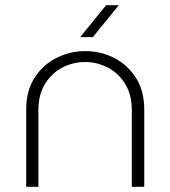

<svg xmlns="http://www.w3.org/2000/svg" viewBox="-20 -720 657 740"><path d="M81 0V-298Q81 -370 113 -420Q145 -470 197 -496.5Q249 -523 308 -523Q369 -523 420.5 -496.5Q472 -470 504 -420Q536 -370 536 -298V0H488V-295Q488 -355 462.5 -396.5Q437 -438 395.5 -459.5Q354 -481 308 -481Q262 -481 221 -460Q180 -439 154 -397.5Q128 -356 128 -295V0ZM289 -577 389 -700H438L338 -577Z"/></svg>

Font: MuseoModerno Thin ExtraLight
Style: Regular
Weight: 250
Version: Version 1.002